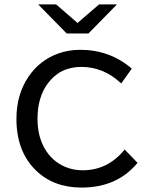

<svg xmlns="http://www.w3.org/2000/svg" viewBox="-20 -805 680 867"><path d="M281.2 -653.8 152.3 -785.2H233.4L330.1 -701.2L427.2 -785.2H508.3L379.4 -653.8ZM601.1 -69.8Q509.3 42 348.6 42Q221.7 42 142.1 -35.6Q54.2 -121.1 54.2 -268.6Q54.2 -378.4 108.9 -459Q159.2 -533.2 243.2 -563.5Q289.6 -580.1 342.3 -580.1Q476.1 -580.1 575.2 -495.1L527.3 -428.2Q448.2 -502.9 347.7 -502.9Q250 -502.9 194.8 -426.8Q149.4 -364.7 149.4 -269Q149.4 -191.9 180.7 -136.2Q214.4 -76.7 274.9 -51.3Q311 -36.1 353 -36.1Q467.3 -36.1 543 -129.9Z"/></svg>

Font: BIZ UDPGothic
Style: Regular
Weight: 400
Designer: TypeBank Co., Ltd.
Foundry: Morisawa Inc.
Version: Version 1.051